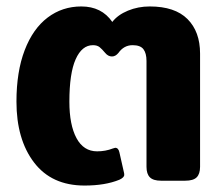

<svg xmlns="http://www.w3.org/2000/svg" viewBox="-20 -560 692 595"><path d="M31 -245Q31 -338 56.5 -404.5Q82 -471 127.5 -505.5Q173 -540 232 -540Q295 -540 328 -492Q345 -514 376.5 -527Q408 -540 444 -540Q522 -540 561 -501Q600 -462 600 -394V-43Q600 -21 589.5 -10.5Q579 0 554 0H479Q455 0 444.5 -10.5Q434 -21 434 -43V-371Q434 -395 424.5 -407.5Q415 -420 391 -420Q364 -420 347 -396Q338 -385 327 -385Q315 -385 306 -396Q296 -408 288.5 -414Q281 -420 268 -420Q234 -420 214.5 -376.5Q195 -333 195 -245Q195 -173 217 -132Q239 -91 281 -91Q307 -91 330 -100Q336 -102 337 -102Q347 -102 350 -88L364 -26Q365 -23 365 -18Q365 -10 350 -3Q306 15 242 15Q140 15 85.5 -56.5Q31 -128 31 -245Z"/></svg>

Font: Mitr Medium
Style: Regular
Weight: 500
Designer: Thanarat Vachiruckul
Foundry: Cadson Demak
Version: Version 1.002